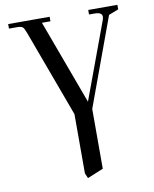

<svg xmlns="http://www.w3.org/2000/svg" viewBox="-96 -774 837 1044"><g transform="rotate(-10 322.0 -252.0)"><path d="M22 -677V-702H251V-677H204L376 -211L533 -636Q536 -645 536 -653Q536 -677 494 -677H464V-702H625V-677L571 -656L392 -168V162L304 198L292 170V-157L115 -637Q106 -662 98 -669.5Q90 -677 66 -677Z"/></g></svg>

Font: Dihjauti
Style: Bold
Weight: 700
Designer: T. Christopher White
Version: Version 3.0.0